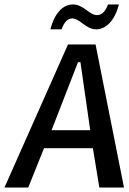

<svg xmlns="http://www.w3.org/2000/svg" viewBox="-21 -849 579 864"><path d="M416 -781C380 -781 356 -829 307 -829C263 -829 224 -790 206 -717H256C267 -748 283 -766 303 -766C340 -766 364 -717 412 -717C456 -717 496 -757 514 -829H465C454 -798 437 -781 416 -781ZM211 -263 330 -569H341L385 -263ZM537 -5 409 -649H285L-1 -5H106L177 -182H397L426 -5Z"/></svg>

Font: Falling Sky
Style: LightObl
Weight: 400
Designer: Paul D. Hunt
Foundry: Adobe Systems Incorporated
Version: Version 1.02